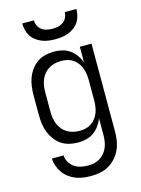

<svg xmlns="http://www.w3.org/2000/svg" viewBox="-141 -829 832 1130"><g transform="rotate(-15 275.0 -264.0)"><path d="M271 222Q247 222 223.5 219Q200 216 178 207.5Q156 199 136.5 184.5Q117 170 103.5 151Q90 132 82 109.5Q74 87 73 63H144Q145 85 156.5 105Q168 125 186.5 137Q205 149 227 153.5Q249 158 271 158Q290 158 308.5 153.5Q327 149 343 138.5Q359 128 371 113Q383 98 390 80Q397 62 399.5 43Q402 24 402 5V-94Q393 -70 378 -49.5Q363 -29 342.5 -14.5Q322 0 297 6Q272 12 247 12Q220 12 193.5 5.5Q167 -1 145 -16Q123 -31 107 -53Q91 -75 81.5 -100Q72 -125 68.5 -151.5Q65 -178 65 -205V-325Q65 -352 68.5 -378.5Q72 -405 81.5 -430Q91 -455 107 -477Q123 -499 145 -514Q167 -529 193.5 -535.5Q220 -542 247 -542Q272 -542 297 -536Q322 -530 342.5 -515.5Q363 -501 378 -480.5Q393 -460 402 -436V-530H473V5Q473 33 468.5 61Q464 89 452.5 114.5Q441 140 422 161.5Q403 183 378.5 197Q354 211 326.5 216.5Q299 222 271 222ZM274 -52Q293 -52 311.5 -56.5Q330 -61 345.5 -71.5Q361 -82 372.5 -97.5Q384 -113 390.5 -130.5Q397 -148 399.5 -167Q402 -186 402 -205V-325Q402 -344 399.5 -363Q397 -382 390.5 -399.5Q384 -417 372.5 -432.5Q361 -448 345.5 -458.5Q330 -469 311.5 -473.5Q293 -478 274 -478Q254 -478 235 -473.5Q216 -469 199 -459Q182 -449 169.5 -434Q157 -419 149.5 -401Q142 -383 139 -363.5Q136 -344 136 -325V-205Q136 -186 139 -166.5Q142 -147 149.5 -129Q157 -111 169.5 -96Q182 -81 199 -71Q216 -61 235 -56.5Q254 -52 274 -52ZM275 -610Q255 -610 234.5 -612.5Q214 -615 195 -622.5Q176 -630 159 -642.5Q142 -655 131 -672Q120 -689 115 -709.5Q110 -730 110 -750H181Q181 -733 188.5 -717Q196 -701 210 -691Q224 -681 241 -677.5Q258 -674 275 -674Q292 -674 309 -677.5Q326 -681 340 -691Q354 -701 361.5 -717Q369 -733 369 -750H440Q440 -730 435 -709.5Q430 -689 419 -672Q408 -655 391 -642.5Q374 -630 355 -622.5Q336 -615 315.5 -612.5Q295 -610 275 -610Z"/></g></svg>

Font: Lode Term
Style: Regular
Weight: 400
Monospace: yes
Designer: Belleve Invis
Foundry: Belleve Invis
Version: Version 29.2.0